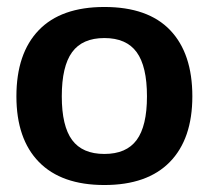

<svg xmlns="http://www.w3.org/2000/svg" viewBox="-20 -515 598 550"><path d="M27 -239Q27 -362 91 -428.5Q155 -495 279 -495Q404 -495 467.5 -428.5Q531 -362 531 -239Q531 -117 466.5 -51Q402 15 279 15Q156 15 91.5 -51Q27 -117 27 -239ZM401 -239Q401 -325 371.5 -365.5Q342 -406 279 -406Q216 -406 186.5 -365.5Q157 -325 157 -239Q157 -154 186.5 -114Q216 -74 279 -74Q342 -74 371.5 -114Q401 -154 401 -239Z"/></svg>

Font: Pridi Medium
Style: Regular
Weight: 500
Designer: Katatrad Team
Foundry: CadsonDemak
Version: Version 1.001